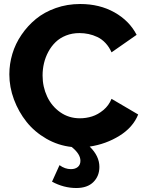

<svg xmlns="http://www.w3.org/2000/svg" viewBox="-20 -734 728 964"><path d="M673.8 -159.2Q647.9 -94.7 580.1 -52.5Q512.2 -10.3 430.2 2Q479 49.3 479 104Q479 149.9 449 179.9Q418.9 210 362.8 210Q300.3 210 241.2 178.2L278.8 95.2Q306.2 115.2 335.9 115.2Q357.9 115.2 370.8 104.2Q383.8 93.3 383.8 73.2Q383.8 39.1 339.8 3.9Q272 -3.4 212.6 -37.6Q153.3 -71.8 113.3 -122.1Q73.2 -172.4 50 -234.6Q26.9 -296.9 26.9 -360.8Q26.9 -412.6 42 -463.4Q57.1 -514.2 87.9 -559.3Q118.7 -604.5 160.6 -638.9Q202.6 -673.3 260 -693.6Q317.4 -713.9 382.8 -713.9Q480 -713.9 554.7 -671.9Q629.4 -629.9 666 -559.1L540 -471.2Q528.3 -498 509.8 -517.8Q491.2 -537.6 469 -548.1Q446.8 -558.6 424.6 -563.2Q402.3 -567.9 378.9 -567.9Q342.3 -567.9 311.5 -555.7Q280.8 -543.5 259.3 -522.7Q237.8 -502 222.9 -474.4Q208 -446.8 200.9 -416.7Q193.8 -386.7 193.8 -355Q193.8 -298.3 216.6 -249.5Q239.3 -200.7 282.5 -170.4Q325.7 -140.1 380.9 -140.1Q412.6 -140.1 442.1 -149.4Q471.7 -158.7 499 -181.4Q526.4 -204.1 540 -237.8Z"/></svg>

Font: Raleway-v4020 ExtraBold
Style: Regular
Weight: 800
Designer: Matt McInerney, Pablo Impallari, Rodrigo Fuenzalida
Foundry: Matt McInerney, Pablo Impallari, Rodrigo Fuenzalida
Version: Version 4.020;PS 004.020;hotconv 1.0.88;makeotf.lib2.5.64775